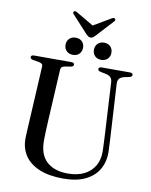

<svg xmlns="http://www.w3.org/2000/svg" viewBox="-107 -1090 928 1183"><g transform="rotate(10 357.0 -499.0)"><path d="M578 -295.5 560 -620Q559 -638.5 550 -649.2Q541 -660 520 -665L485 -672Q475 -674.5 471.5 -678Q468 -681.5 468 -687Q468 -693 472.5 -696.5Q477 -700 485 -700H664.5Q673 -700 677.5 -696.5Q682 -693 682 -687Q682 -681.5 678 -677.8Q674 -674 664 -671.5L633 -665Q611.5 -660 602.8 -648Q594 -636 595 -618L613.5 -296.5Q615 -271 616.2 -246.2Q617.5 -221.5 618.5 -195Q619.5 -134.5 593 -87Q566.5 -39.5 511.2 -12Q456 15.5 371.5 15.5Q280.5 15.5 219.8 -10.5Q159 -36.5 129 -82.8Q99 -129 100 -190.5Q100.5 -204.5 101.5 -225.8Q102.5 -247 103.8 -271.2Q105 -295.5 106.5 -317.5L124 -641Q125 -652.5 118 -658.2Q111 -664 96.5 -666.5L62.5 -672Q44.5 -675.5 44.5 -687Q44.5 -693 49.2 -696.5Q54 -700 62.5 -700H298Q306.5 -700 311 -696.5Q315.5 -693 315.5 -687Q315.5 -681.5 311.8 -677.8Q308 -674 298 -672L263 -666.5Q249.5 -664 243.5 -658.5Q237.5 -653 236.5 -641L219 -320Q216.5 -283 215.8 -252.8Q215 -222.5 214.5 -199Q213 -108.5 260.8 -64.2Q308.5 -20 394 -20Q453 -20 495.5 -41Q538 -62 560.8 -101Q583.5 -140 582.5 -193.5Q581.5 -226.5 580.2 -250.8Q579 -275 578 -295.5ZM298 -745.5Q273.5 -745.5 258.2 -760.5Q243 -775.5 243 -799Q243 -823 258.2 -838Q273.5 -853 298 -853Q323 -853 337.8 -838Q352.5 -823 352.5 -799Q352.5 -776 337.8 -760.8Q323 -745.5 298 -745.5ZM475 -745.5Q450.5 -745.5 435.5 -760.5Q420.5 -775.5 420.5 -799Q420.5 -822.5 435.5 -837.8Q450.5 -853 475 -853Q500 -853 515 -838Q530 -823 530 -799Q530 -776 515 -760.8Q500 -745.5 475 -745.5ZM406.5 -933 279 -1008Q266 -1016 258.5 -1010.5Q255.5 -1008 255 -1003.2Q254.5 -998.5 260 -993L357 -887Q365 -879 371.5 -874.2Q378 -869.5 387 -869.5Q396 -869.5 402.2 -874.2Q408.5 -879 416 -887L513.5 -993Q518.5 -998.5 518.2 -1003.2Q518 -1008 515 -1010.5Q507.5 -1016 494 -1008L367 -933Z"/></g></svg>

Font: Fraunces 60pt
Style: Regular
Weight: 400
Version: Version 1.000;[b76b70a41]